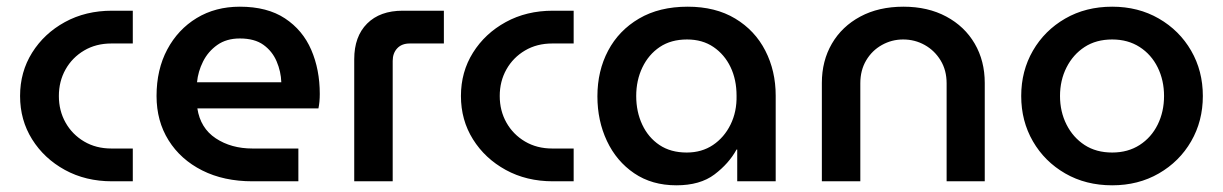

<svg xmlns="http://www.w3.org/2000/svg" viewBox="-20 -542 3656 574"><path d="M315 0Q236 0 174 -34Q112 -68 76 -125.5Q40 -183 40 -255Q40 -327 76 -384.5Q112 -442 174 -476Q236 -510 315 -510H377V-412H313Q267 -412 231.5 -391Q196 -370 176 -334.5Q156 -299 156 -255Q156 -211 176 -175.5Q196 -140 231.5 -119Q267 -98 313 -98H377V0Z M735 0Q649 0 584.5 -32.5Q520 -65 484 -122.5Q448 -180 448 -255Q448 -334 480 -394Q512 -454 568 -488Q624 -522 697 -522Q779 -522 832 -487Q885 -452 910.5 -393Q936 -334 936 -261Q936 -237 932 -218H570Q579 -159 625 -128.5Q671 -98 735 -98H872V0ZM569 -296H821Q820 -328 807 -358.5Q794 -389 767.5 -408Q741 -427 697 -427Q657 -427 629.5 -407.5Q602 -388 587 -358Q572 -328 569 -296Z M1039 0V-365Q1039 -433 1077.5 -471.5Q1116 -510 1184 -510H1307V-412H1205Q1181 -412 1167.5 -397.5Q1154 -383 1154 -360V0Z M1633 0Q1554 0 1492 -34Q1430 -68 1394 -125.5Q1358 -183 1358 -255Q1358 -327 1394 -384.5Q1430 -442 1492 -476Q1554 -510 1633 -510H1695V-412H1631Q1585 -412 1549.5 -391Q1514 -370 1494 -334.5Q1474 -299 1474 -255Q1474 -211 1494 -175.5Q1514 -140 1549.5 -119Q1585 -98 1631 -98H1695V0Z M2002 12Q1929 12 1876 -24Q1823 -60 1794.5 -120.5Q1766 -181 1766 -254Q1766 -330 1798 -390.5Q1830 -451 1890.5 -486.5Q1951 -522 2036 -522Q2119 -522 2178 -486.5Q2237 -451 2268 -390.5Q2299 -330 2299 -256V0H2184V-95H2182Q2159 -53 2116 -20.5Q2073 12 2002 12ZM2033 -86Q2078 -86 2111.5 -108.5Q2145 -131 2164 -169.5Q2183 -208 2182 -256Q2182 -304 2164 -341.5Q2146 -379 2113 -401.5Q2080 -424 2034 -424Q1986 -424 1952.5 -401.5Q1919 -379 1900.5 -340.5Q1882 -302 1882 -255Q1882 -208 1900 -169.5Q1918 -131 1951.5 -108.5Q1985 -86 2033 -86Z M2437 0V-294Q2437 -360 2467 -411.5Q2497 -463 2552 -492.5Q2607 -522 2681 -522Q2754 -522 2809 -492.5Q2864 -463 2894 -411.5Q2924 -360 2924 -294V0H2810V-293Q2810 -332 2792 -361.5Q2774 -391 2744.5 -407.5Q2715 -424 2680 -424Q2646 -424 2616.5 -407.5Q2587 -391 2569.5 -361.5Q2552 -332 2552 -293V0Z M3305 12Q3226 12 3164.5 -23.5Q3103 -59 3068 -119.5Q3033 -180 3033 -255Q3033 -330 3068 -390.5Q3103 -451 3164.5 -486.5Q3226 -522 3305 -522Q3383 -522 3444.5 -486.5Q3506 -451 3541 -390.5Q3576 -330 3576 -255Q3576 -180 3541 -119.5Q3506 -59 3444.5 -23.5Q3383 12 3305 12ZM3305 -86Q3352 -86 3387 -108.5Q3422 -131 3441 -169.5Q3460 -208 3460 -255Q3460 -302 3441 -340.5Q3422 -379 3387 -401.5Q3352 -424 3305 -424Q3257 -424 3222.5 -401.5Q3188 -379 3168.5 -340.5Q3149 -302 3149 -255Q3149 -208 3168.5 -169.5Q3188 -131 3222.5 -108.5Q3257 -86 3305 -86Z"/></svg>

Font: MuseoModerno Medium
Style: Regular
Weight: 500
Designer: Pablo Cosgaya, Héctor Gatti, Marcela Romero, and the Authors of The MuseoModerno Project.
Foundry: Omnibus-Type Team
Version: Version 1.001